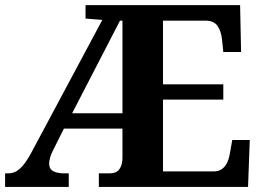

<svg xmlns="http://www.w3.org/2000/svg" viewBox="-20 -734 1033 754"><path d="M620.1 -61H819.8Q835 -61 845.7 -66.7Q856.4 -72.3 864.3 -82.5Q872.1 -92.8 876.7 -106.7Q881.3 -120.6 883.8 -137.2L892.1 -184.1H960.9L954.1 0H368.2V-53.2H410.2Q437.5 -53.2 449.2 -70.1Q460.9 -86.9 460.9 -112.8V-229H231L189 -145Q180.7 -129.4 176.8 -115.2Q172.9 -101.1 172.9 -91.8Q172.9 -71.3 188.2 -62.3Q203.6 -53.2 232.9 -53.2H250V0H0V-53.2H12.2Q38.1 -53.2 58.6 -72Q79.1 -90.8 101.1 -130.9L381.8 -655.8L315.9 -661.1V-713.9H922.9L926.8 -529.8H856.9L852.1 -577.1Q848.1 -613.8 833.5 -633.3Q818.8 -652.8 788.1 -652.8H620.1V-402.8H856.9V-342.8H620.1ZM451.2 -652.8 263.2 -289.1H460.9V-652.8Z"/></svg>

Font: Sahl Naskh
Style: Bold
Weight: 700
Designer: Pascal Zoghbi
Version: Version 1.001